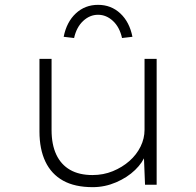

<svg xmlns="http://www.w3.org/2000/svg" viewBox="-20 -763 808 793"><path d="M363 10Q289 10 240.5 -17Q192 -44 167.5 -95.5Q143 -147 143 -220V-520H193V-226Q193 -166 212.5 -124.5Q232 -83 269.5 -61.5Q307 -40 362 -40Q407 -40 446 -56Q485 -72 514.5 -98Q544 -124 560.5 -157.5Q577 -191 577 -227V-520H627V0H579L574 -125L582 -126Q570 -92 538 -61Q506 -30 459.5 -10Q413 10 363 10ZM286 -606 243 -611Q255 -672 293 -707.5Q331 -743 385 -743Q439 -743 477 -707.5Q515 -672 527 -611L484 -606Q474 -651 446.5 -676.5Q419 -702 385 -702Q351 -702 323.5 -676.5Q296 -651 286 -606Z"/></svg>

Font: Lexend Giga ExtraLight
Style: Regular
Weight: 250
Version: Version 1.007